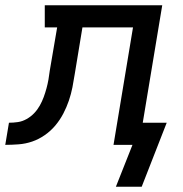

<svg xmlns="http://www.w3.org/2000/svg" viewBox="-76 -550 696 729"><path d="M462 159H364L427 0H355L429 -446H237L208 -270Q204 -244 199 -218.5Q194 -193 185.5 -168Q177 -143 164.5 -119Q152 -95 134.5 -74Q117 -53 94 -37Q71 -21 46 -12.5Q21 -4 -5 -2Q-31 0 -56 0L-42 -84Q-25 -84 -8 -86.5Q9 -89 25 -98Q41 -107 53.5 -120Q66 -133 75 -149Q84 -165 90 -181.5Q96 -198 100.5 -214.5Q105 -231 108 -248Q111 -265 113 -282L141 -446H94V-530H540L466 -84H557Z"/></svg>

Font: Iosevka Curly Slab MdEx
Style: Italic
Weight: 500
Width: 7
Italic angle: -9°
Monospace: yes
Designer: Belleve Invis
Foundry: Belleve Invis
Version: Version 11.0.0; ttfautohint (v1.8.3)